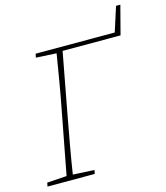

<svg xmlns="http://www.w3.org/2000/svg" viewBox="-119 -898 853 989"><g transform="rotate(-15 308.0 -404.0)"><path d="M11 0 15 -20 120 -27 184 -364Q198 -435 210 -507Q222 -579 234 -651L125 -657L129 -677H551L593 -808H616L576 -655H267L203 -313Q190 -242 177 -170Q164 -98 153 -26L267 -20L263 0Z"/></g></svg>

Font: Source Serif Pro ExtraLight
Style: Italic
Weight: 200
Italic angle: -12°
Designer: Frank Grießhammer
Foundry: Adobe Systems Incorporated
Version: Version 3.001;hotconv 1.0.111;makeotfexe 2.5.65597